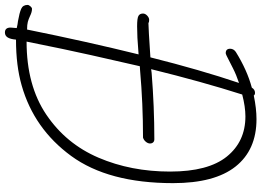

<svg xmlns="http://www.w3.org/2000/svg" viewBox="-190 -846 1062 780"><g transform="rotate(90 341.0 -456.0)"><path d="M435 -967Q560 -967 627.5 -882Q695 -797 695 -628Q695 -365 584.5 -214Q474 -63 298 -13Q218 10 112 10Q110 33 103 44Q96 55 83 55Q63 55 63 32Q63 25 65 7Q48 3 37 2Q3 -4 -13 -11Q-29 -18 -29 -37Q-29 -42 -23.5 -48.5Q-18 -55 -13 -55Q0 -55 16 -47Q29 -41 40 -38Q51 -35 71 -35Q121 -282 172 -488L158 -487Q101 -482 58 -482Q25 -482 15.5 -487.5Q6 -493 6 -506Q6 -515 14.5 -523Q23 -531 32 -531Q41 -531 45 -528Q64 -528 184 -536Q235 -739 288 -896Q255 -885 228.5 -871.5Q202 -858 198 -856Q172 -842 167 -842Q149 -842 149 -860Q149 -874 162 -883Q236 -929 307 -948Q315 -961 328 -961Q336 -961 339 -956Q392 -967 435 -967ZM648 -616Q648 -771 587 -846.5Q526 -922 424 -922Q385 -922 335 -909Q283 -746 232 -539L247 -541Q384 -552 517 -552Q525 -552 529.5 -547Q534 -542 534 -535Q534 -526 527 -517.5Q520 -509 510 -506Q372 -506 236 -494L220 -493L175 -295Q152 -193 120 -33Q298 -33 416.5 -113Q535 -193 591.5 -325Q648 -457 648 -616Z"/></g></svg>

Font: Bad Script
Style: Regular
Weight: 400
Italic angle: -10°
Designer: Roman Shchyukin (Gaslight Type Foundry), Cyreal (Charset Expansion)
Foundry: Gaslight
Version: Version 2.000